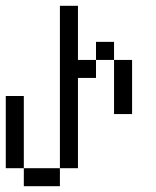

<svg xmlns="http://www.w3.org/2000/svg" viewBox="-20 -645 540 665"><path d="M62.5 -62.5V0H187.5V-62.5ZM62.5 -62.5Q62.5 -62.5 62.5 -312.5H0Q0 -312.5 0 -62.5ZM187.5 -62.5H250V-375H312.5V-437.5H250V-625H187.5ZM375 -437.5V-250H437.5V-437.5ZM312.5 -437.5H375V-500H312.5Z"/></svg>

Font: UnifontExMono
Style: Regular
Weight: 500
Version: Version 15.0.06